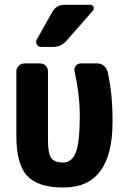

<svg xmlns="http://www.w3.org/2000/svg" viewBox="-20 -790 540 819"><path d="M394.5 -519.5Q410.2 -519.5 421.9 -510.3Q433.6 -501 438.5 -486.3Q460.9 -391.6 460 -269.5Q460 10.7 250 9.8Q142.6 9.8 96.2 -39.6Q49.8 -88.9 49.8 -210V-485.4Q49.8 -500 60.1 -509.8Q70.3 -519.5 85 -519.5H150.4Q165 -519.5 174.8 -509.8Q184.6 -500 184.6 -485.4V-192.4Q184.6 -135.7 198.2 -116.2Q211.9 -96.7 250 -96.7Q286.1 -96.7 303.2 -139.6Q320.3 -182.6 320.3 -294.9Q320.3 -386.7 297.9 -486.3Q294.9 -499 303.2 -509.3Q311.5 -519.5 325.2 -519.5ZM254.9 -769.5H365.2Q375 -769.5 378.9 -760.7Q382.8 -752 376 -744.1L263.7 -616.2Q240.2 -589.8 205.1 -589.8H155.3Q143.6 -589.8 137.2 -600.6Q130.9 -611.3 136.7 -621.1L203.1 -739.3Q220.7 -769.5 254.9 -769.5Z"/></svg>

Font: Rounded-L Mgen+ 1m bold
Style: Bold
Weight: 700
Designer: [Source Han Sans]
Ryoko NISHIZUKA  (kana & ideographs); Paul D. Hunt (Latin, Greek & Cyrillic); Wenlong ZHANG  (bopomofo
Version: Version 1.059.20150602